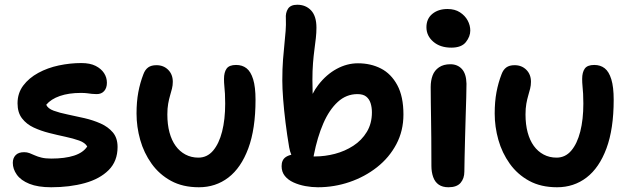

<svg xmlns="http://www.w3.org/2000/svg" viewBox="-20 -780 2668 810"><path d="M196 10Q140 10 104 -4.5Q68 -19 51 -43Q34 -67 34 -93Q34 -113 46 -125.5Q58 -138 82 -138Q94 -138 104.5 -134Q115 -130 127 -124.5Q139 -119 155.5 -115Q172 -111 196 -111Q254 -111 292.5 -123.5Q331 -136 348 -162Q339 -178 314 -187Q289 -196 256 -203Q223 -210 187.5 -219Q152 -228 122 -242Q92 -256 73 -280.5Q54 -305 54 -344Q54 -387 78 -419Q102 -451 141.5 -472.5Q181 -494 228.5 -504Q276 -514 323 -514Q360 -514 383.5 -502Q407 -490 419 -471.5Q431 -453 431 -431Q431 -409 419.5 -396Q408 -383 388 -383Q377 -383 368 -384Q359 -385 348.5 -386.5Q338 -388 321 -388Q270 -388 232.5 -375Q195 -362 175 -338Q182 -322 206.5 -313Q231 -304 265.5 -297Q300 -290 336.5 -281.5Q373 -273 404.5 -259Q436 -245 456 -221.5Q476 -198 476 -160Q476 -100 438.5 -62.5Q401 -25 337.5 -7.5Q274 10 196 10Z M819 10Q751 10 701.5 -17Q652 -44 619.5 -89.5Q587 -135 571.5 -190Q556 -245 556 -301Q556 -351 563.5 -391Q571 -431 585 -467Q592 -486 605 -495.5Q618 -505 640 -505Q670 -505 689.5 -485.5Q709 -466 709 -435Q709 -420 705.5 -406Q702 -392 697.5 -377Q693 -362 689.5 -342.5Q686 -323 686 -297Q686 -255 695 -221.5Q704 -188 721 -164.5Q738 -141 762.5 -128Q787 -115 817 -115Q854 -115 879 -144.5Q904 -174 917 -225Q930 -276 930 -343Q930 -367 929 -384.5Q928 -402 926.5 -416.5Q925 -431 925 -447Q925 -475 936 -490.5Q947 -506 976 -506Q1002 -506 1020 -492Q1038 -478 1048 -445.5Q1058 -413 1058 -359Q1058 -236 1027.5 -154Q997 -72 943.5 -31Q890 10 819 10Z M1321 10Q1295 10 1268 5Q1241 0 1218 -10.5Q1195 -21 1181.5 -38Q1168 -55 1168 -79Q1168 -105 1185 -117Q1195 -124 1209 -127Q1203 -141 1200 -158Q1191 -211 1184.5 -263.5Q1178 -316 1174.5 -362Q1171 -408 1171 -440Q1171 -491 1174 -528.5Q1177 -566 1180 -595Q1183 -624 1185 -649.5Q1187 -675 1186 -701Q1184 -726 1195 -743Q1206 -760 1234 -760Q1270 -760 1292.5 -736Q1315 -712 1315 -663Q1315 -642 1312.5 -619.5Q1310 -597 1306.5 -571Q1303 -545 1300.5 -513.5Q1298 -482 1298 -443Q1298 -413 1299 -384Q1309 -404 1323 -422Q1357 -466 1400.5 -489.5Q1444 -513 1490 -513Q1544 -513 1587 -491Q1630 -469 1656 -421Q1682 -373 1682 -297Q1682 -228 1652 -171.5Q1622 -115 1570.5 -74.5Q1519 -34 1454.5 -12Q1390 10 1321 10ZM1303 -120Q1306 -120 1309 -120Q1351 -120 1393 -131Q1435 -142 1470.5 -165Q1506 -188 1527.5 -223.5Q1549 -259 1549 -306Q1549 -327 1543.5 -344.5Q1538 -362 1525 -372.5Q1512 -383 1488 -383Q1441 -383 1405 -350Q1369 -317 1344 -259.5Q1319 -202 1304 -126Q1303 -123 1303 -120Z M1872 10Q1847 10 1831 -1Q1815 -12 1807.5 -33Q1800 -54 1800 -80Q1800 -149 1799.5 -197Q1799 -245 1798.5 -280.5Q1798 -316 1797.5 -347Q1797 -378 1797 -413Q1797 -440 1805 -461.5Q1813 -483 1832 -496Q1851 -509 1880 -509Q1910 -509 1928.5 -489Q1947 -469 1948 -427Q1948 -406 1947 -369.5Q1946 -333 1944.5 -288Q1943 -243 1942 -198.5Q1941 -154 1940 -116Q1939 -78 1939 -56Q1939 -27 1923 -8.5Q1907 10 1872 10ZM1884 -579Q1837 -579 1808 -604Q1779 -629 1779 -665Q1779 -701 1804 -721.5Q1829 -742 1868 -742Q1899 -742 1920.5 -728Q1942 -714 1953 -693.5Q1964 -673 1964 -651Q1964 -626 1945.5 -602.5Q1927 -579 1884 -579Z M2330 10Q2262 10 2212.5 -17Q2163 -44 2130.5 -89.5Q2098 -135 2082.5 -190Q2067 -245 2067 -301Q2067 -351 2074.5 -391Q2082 -431 2096 -467Q2103 -486 2116 -495.5Q2129 -505 2151 -505Q2181 -505 2200.5 -485.5Q2220 -466 2220 -435Q2220 -420 2216.5 -406Q2213 -392 2208.5 -377Q2204 -362 2200.5 -342.5Q2197 -323 2197 -297Q2197 -255 2206 -221.5Q2215 -188 2232 -164.5Q2249 -141 2273.5 -128Q2298 -115 2328 -115Q2365 -115 2390 -144.5Q2415 -174 2428 -225Q2441 -276 2441 -343Q2441 -367 2440 -384.5Q2439 -402 2437.5 -416.5Q2436 -431 2436 -447Q2436 -475 2447 -490.5Q2458 -506 2487 -506Q2513 -506 2531 -492Q2549 -478 2559 -445.5Q2569 -413 2569 -359Q2569 -236 2538.5 -154Q2508 -72 2454.5 -31Q2401 10 2330 10Z"/></svg>

Font: Shantell Sans Light SemiBold
Style: Regular
Weight: 600
Version: Version 1.008;[ac192a2d6]